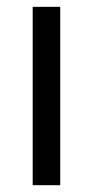

<svg xmlns="http://www.w3.org/2000/svg" viewBox="-20 -545 273 565"><path d="M76.2 0V-524.9H157.2V0Z"/></svg>

Font: Lumene Sans
Style: Regular
Weight: 400
Designer: Deni Anggara
Version: Version 1.003;Glyphs 3.1.2 (3151)